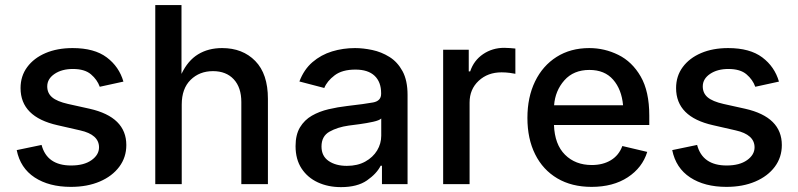

<svg xmlns="http://www.w3.org/2000/svg" viewBox="-20 -748 3242 780"><path d="M268.1 11.2Q179.2 11.2 120.8 -27.1Q62.5 -65.4 47.9 -138.2L148.9 -159.2Q170.9 -75.7 269 -75.7Q321.3 -75.7 351.8 -97.4Q382.3 -119.1 382.3 -149.4Q382.3 -201.2 305.7 -218.3L213.9 -239.3Q63.5 -272.9 63.5 -390.1Q63.5 -439 90.6 -475.6Q117.7 -512.2 165.3 -532.5Q212.9 -552.7 274.9 -552.7Q363.3 -552.7 413.6 -514.9Q463.9 -477.1 481.4 -416.5L385.3 -395.5Q375 -424.3 349.6 -446Q324.2 -467.8 275.9 -467.8Q231.4 -467.8 201.7 -447.8Q171.9 -427.7 171.9 -397Q171.9 -369.6 191.7 -352.8Q211.4 -335.9 256.3 -325.7L344.2 -306.2Q493.2 -272.5 493.2 -158.7Q493.2 -108.9 464.6 -70.6Q436 -32.2 385.3 -10.5Q334.5 11.2 268.1 11.2Z M718.3 -323.2V0H610.8V-727.5H717.3V-447.8Q743.2 -502 784.7 -527.3Q826.2 -552.7 882.3 -552.7Q965.8 -552.7 1017.1 -500.2Q1068.4 -447.8 1068.4 -346.7V0H960.4V-333.5Q960.4 -392.6 929.7 -425.8Q898.9 -459 845.2 -459Q790.5 -459 754.4 -423.6Q718.3 -388.2 718.3 -323.2Z M1365.2 12.2Q1313 12.2 1271.2 -7.1Q1229.5 -26.4 1205.1 -63.5Q1180.7 -100.6 1180.7 -154.3Q1180.7 -200.7 1198.7 -230.7Q1216.8 -260.7 1247.1 -278.1Q1277.3 -295.4 1314.7 -304.2Q1352.1 -313 1390.6 -317.4Q1462.9 -325.7 1495.6 -331.8Q1528.3 -337.9 1528.3 -366.7V-369.6Q1528.3 -415 1501.7 -440.2Q1475.1 -465.3 1423.8 -465.3Q1370.1 -465.3 1339.4 -441.9Q1308.6 -418.5 1297.4 -390.6L1196.3 -417Q1214.8 -465.8 1249.5 -495.6Q1284.2 -525.4 1328.9 -539.1Q1373.5 -552.7 1422.4 -552.7Q1455.1 -552.7 1492.2 -544.9Q1529.3 -537.1 1562 -516.8Q1594.7 -496.6 1615.2 -459Q1635.7 -421.4 1635.7 -362.3V0H1531.7V-74.7H1526.4Q1510.3 -42.5 1470.9 -15.1Q1431.6 12.2 1365.2 12.2ZM1389.2 -74.2Q1432.6 -74.2 1463.9 -91.6Q1495.1 -108.9 1512 -136.7Q1528.8 -164.6 1528.8 -196.8V-266.6Q1521 -258.8 1495.4 -253.2Q1469.7 -247.6 1441.4 -243.7Q1413.1 -239.7 1396.5 -237.8Q1351.1 -231.4 1318.6 -213.1Q1286.1 -194.8 1286.1 -152.8Q1286.1 -113.8 1315.2 -94Q1344.2 -74.2 1389.2 -74.2Z M1780.3 0V-545.9H1884.3V-458H1890.1Q1904.8 -502.4 1942.6 -528.1Q1980.5 -553.7 2028.3 -553.7Q2038.6 -553.7 2052 -552.7Q2065.4 -551.8 2073.7 -550.8V-448.2Q2067.9 -449.7 2051.3 -451.9Q2034.7 -454.1 2017.6 -454.1Q1961.4 -454.1 1924.6 -419.7Q1887.7 -385.3 1887.7 -331.5V0Z M2383.3 11.2Q2302.7 11.2 2244.1 -23.4Q2185.5 -58.1 2154.1 -121.1Q2122.6 -184.1 2122.6 -269Q2122.6 -353 2153.6 -417Q2184.6 -481 2241.2 -516.8Q2297.9 -552.7 2374 -552.7Q2436 -552.7 2491.9 -525.1Q2547.9 -497.6 2582.8 -437.3Q2617.7 -377 2617.7 -278.3V-240.2H2230.5Q2233.4 -161.1 2275.4 -119.4Q2317.4 -77.6 2384.3 -77.6Q2429.2 -77.6 2461.7 -97.2Q2494.1 -116.7 2508.3 -154.8L2609.4 -130.9Q2589.8 -66.9 2530.3 -27.8Q2470.7 11.2 2383.3 11.2ZM2231 -320.3H2511.2Q2505.4 -384.8 2470.9 -424.3Q2436.5 -463.9 2374.5 -463.9Q2310.1 -463.9 2272.7 -421.6Q2235.4 -379.4 2231 -320.3Z M2931.2 11.2Q2842.3 11.2 2783.9 -27.1Q2725.6 -65.4 2710.9 -138.2L2812 -159.2Q2834 -75.7 2932.1 -75.7Q2984.4 -75.7 3014.9 -97.4Q3045.4 -119.1 3045.4 -149.4Q3045.4 -201.2 2968.8 -218.3L2877 -239.3Q2726.6 -272.9 2726.6 -390.1Q2726.6 -439 2753.7 -475.6Q2780.8 -512.2 2828.4 -532.5Q2876 -552.7 2938 -552.7Q3026.4 -552.7 3076.7 -514.9Q3127 -477.1 3144.5 -416.5L3048.3 -395.5Q3038.1 -424.3 3012.7 -446Q2987.3 -467.8 2939 -467.8Q2894.5 -467.8 2864.7 -447.8Q2835 -427.7 2835 -397Q2835 -369.6 2854.7 -352.8Q2874.5 -335.9 2919.4 -325.7L3007.3 -306.2Q3156.2 -272.5 3156.2 -158.7Q3156.2 -108.9 3127.7 -70.6Q3099.1 -32.2 3048.3 -10.5Q2997.6 11.2 2931.2 11.2Z"/></svg>

Font: Inter Medium
Style: Regular
Weight: 500
Designer: Rasmus Andersson
Foundry: rsms
Version: Version 4.001;git-9221beed3